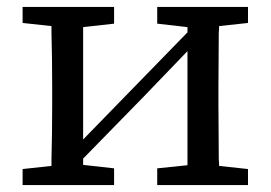

<svg xmlns="http://www.w3.org/2000/svg" viewBox="-20 -532 779 552"><path d="M610 -457Q610 -449 609 -439L608 -284V-228Q608 -196 608.5 -154Q609 -112 609 -73Q610 -63 610 -55L693 -46V0H432V-48L519 -57V-385L391 -252L219 -76V-58L308 -48V0H45V-46L128 -55V-73Q130 -152 130 -228V-284Q130 -360 128 -439V-457L45 -466V-476V-512H308V-464L219 -454V-131L519 -439V-454L432 -464V-512H693V-466Z"/></svg>

Font: Early Summer Mincho Screen
Style: Regular
Weight: 400
Designer: GuiWonder
Version: Version 1.002